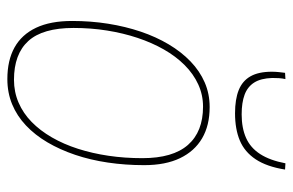

<svg xmlns="http://www.w3.org/2000/svg" viewBox="-157 -629 796 522"><g transform="rotate(90 241.0 -368.0)"><path d="M195 10Q144 10 109 -9.5Q74 -29 55.5 -68Q37 -107 37 -166Q37 -217 44.5 -264Q52 -311 66 -352.5Q80 -394 100.5 -428.5Q121 -463 147 -488Q173 -513 204 -526.5Q235 -540 271 -540Q321 -540 356 -519.5Q391 -499 410 -459.5Q429 -420 429 -362Q429 -311 422 -263.5Q415 -216 401 -174.5Q387 -133 367 -99Q347 -65 321 -40.5Q295 -16 263.5 -3Q232 10 195 10ZM197 -8Q230 -8 259 -20.5Q288 -33 311.5 -56Q335 -79 353.5 -111Q372 -143 384.5 -182Q397 -221 403.5 -265Q410 -309 410 -357Q410 -440 374 -481Q338 -522 270 -522Q238 -522 209.5 -509Q181 -496 157 -472Q133 -448 114.5 -415.5Q96 -383 83 -344Q70 -305 63 -261Q56 -217 56 -170Q56 -86 91.5 -47Q127 -8 197 -8ZM288 -609Q250 -609 225 -619Q200 -629 187.5 -651Q175 -673 175 -709Q175 -718 176 -728Q177 -738 178 -745L195 -746Q193 -737 192.5 -728.5Q192 -720 192 -710Q193 -679 204.5 -661Q216 -643 237.5 -635Q259 -627 291 -627Q328 -627 355 -639Q382 -651 399 -677.5Q416 -704 424 -746L441 -745Q433 -695 413 -665Q393 -635 362 -622Q331 -609 288 -609Z"/></g></svg>

Font: Georama ExtraCondensed Thin Thin
Style: Italic
Weight: 250
Italic angle: -9°
Version: Version 1.001